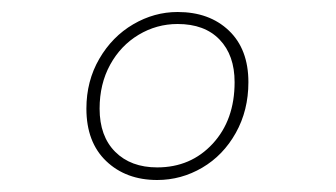

<svg xmlns="http://www.w3.org/2000/svg" viewBox="-20 -711 560 320"><path d="M124 -530Q124 -576 145.5 -613Q167 -650 202 -670.5Q237 -691 276 -691Q329 -691 361.5 -660Q394 -629 394 -574Q394 -527 373 -489.5Q352 -452 317 -431.5Q282 -411 242 -411Q190 -411 157 -442.5Q124 -474 124 -530ZM371 -574Q371 -619 346 -645Q321 -671 276 -671Q241 -671 211 -653Q181 -635 163.5 -603Q146 -571 146 -530Q146 -484 172 -458Q198 -432 242 -432Q298 -432 334.5 -471.5Q371 -511 371 -574Z"/></svg>

Font: FiraGO Thin
Style: Italic
Weight: 100
Italic angle: -8°
Designer: bBox Type GmbH
Foundry: bBox Type GmbH
Version: Version 1.001